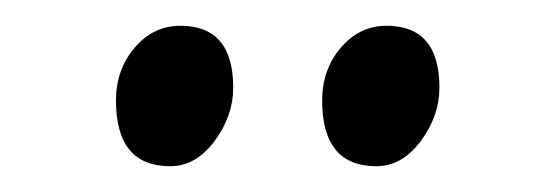

<svg xmlns="http://www.w3.org/2000/svg" viewBox="-20 -745 431 149"><path d="M120 -725Q161 -725 161 -677Q161 -655 146.5 -635.5Q132 -616 112 -616Q70 -616 70 -667Q70 -691 84.5 -708Q99 -725 120 -725ZM280 -725Q321 -725 321 -677Q321 -655 306.5 -635.5Q292 -616 272 -616Q230 -616 230 -667Q230 -691 244.5 -708Q259 -725 280 -725Z"/></svg>

Font: Delius Swash Caps
Style: Regular
Weight: 400
Designer: Natalia Raices
Foundry: Natalia Raices
Version: Version 1.002